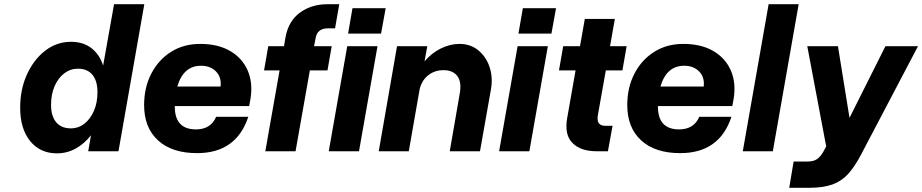

<svg xmlns="http://www.w3.org/2000/svg" viewBox="-20 -720 4390 914"><path d="M667 -700 544 0H400L413 -76Q382 -36 340.5 -13Q299 10 251 10Q171 10 123.5 -48.5Q76 -107 76 -207Q76 -295 108.5 -366Q141 -437 195.5 -479Q250 -521 318 -521Q376 -521 415 -491Q454 -461 471 -408L523 -700ZM223 -221Q223 -167 247.5 -138Q272 -109 317 -109Q353 -109 381.5 -131Q410 -153 427 -192Q444 -231 444 -281Q444 -335 420 -364Q396 -393 351 -393Q315 -393 286 -371Q257 -349 240 -310Q223 -271 223 -221Z M666 -220Q666 -303 700 -369Q734 -435 794 -473Q854 -511 933 -511Q1018 -511 1076 -477Q1134 -443 1159.5 -383.5Q1185 -324 1172 -247L1166 -215H812V-213Q812 -104 913 -104Q983 -104 1009 -164H1162Q1105 9 918 9Q799 9 732.5 -51.5Q666 -112 666 -220ZM937 -407Q853 -407 824 -308H1030Q1035 -352 1008.5 -379.5Q982 -407 937 -407Z M1237 -385 1257 -500H1332L1339 -542Q1353 -620 1408 -660Q1463 -700 1540 -700H1595L1575 -585H1540Q1516 -585 1501 -573.5Q1486 -562 1482 -536L1475 -500H1559L1539 -385H1455L1387 0H1243L1311 -385Z M1658 -681H1816L1794 -560H1637ZM1633 -500H1777L1689 0H1545Z M2169 -277Q2178 -330 2157 -358Q2136 -386 2091 -386Q2050 -386 2019.5 -362.5Q1989 -339 1978 -297L1926 0H1783L1870 -500H2014L2001 -428Q2035 -468 2079 -489.5Q2123 -511 2167 -511Q2220 -511 2257.5 -480Q2295 -449 2311 -399.5Q2327 -350 2317 -294L2265 0H2121Z M2469 -681H2627L2605 -560H2448ZM2444 -500H2588L2500 0H2356Z M2896 -121 2874 0H2819Q2744 0 2705 -39.5Q2666 -79 2680 -158L2720 -385H2641L2661 -500H2741L2764 -630H2907L2884 -500H2963L2943 -385H2864L2827 -177Q2821 -146 2830.5 -133.5Q2840 -121 2862 -121Z M2966 -220Q2966 -303 3000 -369Q3034 -435 3094 -473Q3154 -511 3233 -511Q3318 -511 3376 -477Q3434 -443 3459.5 -383.5Q3485 -324 3472 -247L3466 -215H3112V-213Q3112 -104 3213 -104Q3283 -104 3309 -164H3462Q3405 9 3218 9Q3099 9 3032.5 -51.5Q2966 -112 2966 -220ZM3237 -407Q3153 -407 3124 -308H3330Q3335 -352 3308.5 -379.5Q3282 -407 3237 -407Z M3639 -700H3782L3659 0H3516Z M3758 49H3823Q3852 49 3868.5 38Q3885 27 3899 3L3913 -23L3823 -500H3969L4024 -159L4195 -500H4350L4079 16Q4049 73 4018 107.5Q3987 142 3943 158Q3899 174 3832 174H3737Z"/></svg>

Font: Overused Grotesk
Style: Bold Italic
Weight: 700
Italic angle: -10°
Version: Version 0.003